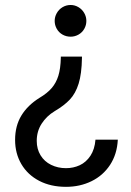

<svg xmlns="http://www.w3.org/2000/svg" viewBox="-20 -555 519 763"><path d="M197.3 -113.3Q165 -93.8 145.5 -63.5Q126 -33.2 126 4.9Q126 37.1 141.1 62Q156.2 86.9 183.1 100.1Q210 113.3 242.2 113.3Q271.5 113.3 296.9 101.6Q322.3 89.8 339.4 64Q356.4 38.1 359.4 0H448.2Q445.3 57.6 417.5 100.1Q389.6 142.6 343.8 165Q297.9 187.5 242.2 187.5Q181.6 187.5 135.7 163.6Q89.8 139.6 64.9 97.2Q40 54.7 40 1Q40 -54.7 64.9 -95.7Q89.8 -136.7 136.7 -166Q168 -184.6 185.5 -205.1Q203.1 -225.6 211.9 -253.9Q220.7 -282.2 221.7 -325.2V-330.1H305.7V-325.2Q304.7 -261.7 292.5 -222.7Q280.3 -183.6 257.8 -159.7Q235.4 -135.7 197.3 -113.3ZM323.2 -471.7Q323.2 -455.1 314.9 -440.4Q306.6 -425.8 292 -417.5Q277.3 -409.2 260.7 -409.2Q243.2 -409.2 228.5 -417.5Q213.9 -425.8 205.6 -440.4Q197.3 -455.1 197.3 -471.7Q197.3 -488.3 205.6 -502.9Q213.9 -517.6 228.5 -526.4Q243.2 -535.2 260.7 -535.2Q277.3 -535.2 292 -526.4Q306.6 -517.6 314.9 -502.9Q323.2 -488.3 323.2 -471.7Z"/></svg>

Font: Pretendard GOV Variable
Style: Regular
Weight: 400
Designer: Base glyphs from Inter by Rasmus Andersson; Hangul glyphs from Noto Sans CJK(Source Han Sans) by Jang Soo-young and Kang
Foundry: Kil Hyung-jin
Version: Version 1.307;Glyphs 3.2 (3192)